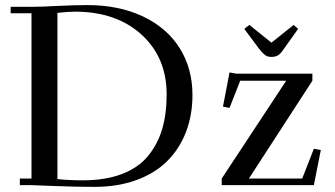

<svg xmlns="http://www.w3.org/2000/svg" viewBox="-20 -729 1321 756"><path d="M22 -676.8V-702.1H104Q140.6 -702.1 205.8 -705.6Q271 -709 323.2 -709Q448.7 -709 543.2 -664.1Q637.7 -619.1 687.7 -539.1Q737.8 -459 737.8 -355Q737.8 -275.4 712.2 -209Q686.5 -142.6 638.2 -94.5Q589.8 -46.4 516.6 -19.8Q443.4 6.8 352.1 6.8Q274.4 6.8 195.3 3.4Q116.2 0 104 0H58.1V-25.9H104V-676.8ZM206.1 -23.9Q250 -19 306.2 -19Q394.5 -19 459.2 -43.5Q523.9 -67.9 562 -113.8Q600.1 -159.7 618.2 -219.7Q636.2 -279.8 636.2 -356.9Q636.2 -502.9 536.9 -593Q437.5 -683.1 274.9 -683.1Q246.1 -683.1 206.1 -678.2ZM853 0V-25.9L1106.9 -411.1H925.8L883.8 -304.2L857.9 -309.1L883.8 -443.8L910.2 -439H1210V-411.1L960 -25.9H1169.9L1215.8 -143.1L1243.2 -138.2L1215.8 0ZM941.9 -615.2 961.9 -630.9 1048.8 -561 1136.2 -630.9 1153.8 -615.2 1098.1 -537.1Q1085.9 -518.1 1075.2 -511.5Q1064.5 -504.9 1048.8 -504.9Q1034.2 -504.9 1024.7 -511.5Q1015.1 -518.1 1000 -537.1Z"/></svg>

Font: Dehuti Alt
Style: Bold
Weight: 700
Version: Version 1.2